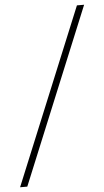

<svg xmlns="http://www.w3.org/2000/svg" viewBox="-72 -723 476 877"><g transform="rotate(-5 166.0 -284.5)"><path d="M315 -687H348L17 118H-16Z"/></g></svg>

Font: Grenze ExtraLight
Style: Italic
Weight: 275
Italic angle: -10°
Designer: Renata Polastri
Foundry: Omnibus-Type
Version: Version 1.002; ttfautohint (v1.8)